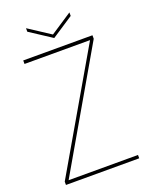

<svg xmlns="http://www.w3.org/2000/svg" viewBox="-158 -944 803 1027"><g transform="rotate(-20 243.5 -430.5)"><path d="M442 -704V-684L57 -19H452V0H35V-19L421 -684H48V-704ZM245 -780 368 -861V-841L245 -760L121 -841V-861Z"/></g></svg>

Font: Poppins Thin
Style: Regular
Weight: 250
Designer: Ninad Kale (Devanagari), Jonny Pinhorn (Latin)
Foundry: Indian Type Foundry
Version: Version 3.200;PS 1.000;hotconv 16.6.54;makeotf.lib2.5.65590